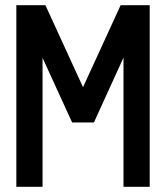

<svg xmlns="http://www.w3.org/2000/svg" viewBox="-20 -720 640 740"><path d="M43 0V-700H155L300 -384L445 -700H557V0H456V-498L342 -248H258L144 -497V0Z"/></svg>

Font: DM Mono Medium
Style: Regular
Weight: 500
Designer: Colophon Foundry
Foundry: Colophon Foundry
Version: Version 1.000; ttfautohint (v1.8.2.53-6de2)